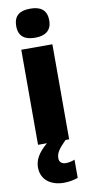

<svg xmlns="http://www.w3.org/2000/svg" viewBox="-109 -911 521 1100"><g transform="rotate(-10 151.5 -361.0)"><path d="M152 -869C94 -869 56 -848 56 -784C56 -722 95 -700 152 -700C207 -700 248 -722 248 -784C248 -848 208 -869 152 -869ZM162 3C162 -27 178 -50 221 -93H242V-646H61V-93H113C56 -46 38 -4 38 35C38 104 91 147 170 147C205 147 232 140 252 133V27C239 33 218 38 201 38C177 38 162 26 162 3Z"/></g></svg>

Font: Noto Sans Kannada UI SemiCondensed Black
Style: Regular
Weight: 900
Width: 4
Designer: Jelle Bosma - Monotype Design Team
Foundry: Monotype Imaging Inc.
Version: Version 2.005